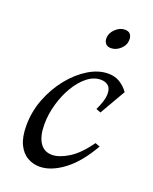

<svg xmlns="http://www.w3.org/2000/svg" viewBox="-128 -726 647 813"><g transform="rotate(20 195.0 -319.5)"><path d="M150 15Q121 15 95.5 0.5Q70 -14 54.5 -46Q39 -78 39 -130Q39 -193 61.5 -251Q84 -309 121 -355Q158 -401 202.5 -428Q247 -455 290 -455Q321 -455 343 -441.5Q365 -428 382 -405L315 -289L294 -297Q316 -343 316.5 -370Q317 -397 304 -408.5Q291 -420 270 -420Q238 -420 209 -397Q180 -374 157.5 -336Q135 -298 122 -252Q109 -206 109 -161Q109 -108 128 -79Q147 -50 183 -50Q215 -50 256.5 -75.5Q298 -101 340 -160L361 -152Q313 -68 257 -26.5Q201 15 150 15ZM263 -560Q247 -560 239 -569.5Q231 -579 231 -593Q231 -616 250.5 -635Q270 -654 293 -654Q310 -654 317.5 -644.5Q325 -635 325 -621Q325 -596 305.5 -578Q286 -560 263 -560Z"/></g></svg>

Font: Bona Nova
Style: Italic
Weight: 400
Italic angle: -4°
Designer: Mateusz Machalski
Foundry: Capitalics
Version: Version 4.001; ttfautohint (v1.8.3)